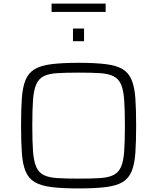

<svg xmlns="http://www.w3.org/2000/svg" viewBox="-20 -1048 881 1076"><path d="M421 8Q329 8 269 0.5Q209 -7 174.5 -27.5Q140 -48 123.5 -87.5Q107 -127 102.5 -189.5Q98 -252 98 -344Q98 -436 102.5 -498.5Q107 -561 123.5 -600.5Q140 -640 174.5 -660.5Q209 -681 269 -688.5Q329 -696 421 -696Q513 -696 573 -688.5Q633 -681 667 -660.5Q701 -640 717.5 -600.5Q734 -561 738.5 -498.5Q743 -436 743 -344Q743 -252 738.5 -189.5Q734 -127 717.5 -87.5Q701 -48 667 -27.5Q633 -7 573 0.5Q513 8 421 8ZM421 -47Q494 -47 541 -50Q588 -53 616.5 -67.5Q645 -82 658.5 -113.5Q672 -145 676 -200.5Q680 -256 680 -344Q680 -432 676 -487.5Q672 -543 658.5 -574.5Q645 -606 616.5 -620.5Q588 -635 541 -638Q494 -641 421 -641Q348 -641 300.5 -638Q253 -635 225 -621Q197 -607 183 -575Q169 -543 165 -487.5Q161 -432 161 -344Q161 -256 165 -200.5Q169 -145 183 -113Q197 -81 225 -67Q253 -53 300.5 -50Q348 -47 421 -47ZM389 -817V-888H451V-817ZM269 -981V-1028H572V-981Z"/></svg>

Font: Saira Expanded Light
Style: Regular
Weight: 300
Width: 7
Designer: Hector Gatti with collaboration of the Omnibus-Type team
Foundry: Omnibus-Type
Version: Version 1.101